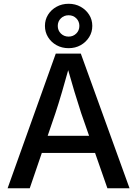

<svg xmlns="http://www.w3.org/2000/svg" viewBox="-20 -1017 741 1037"><path d="M21 0 281.2 -727.5H416.5L679.7 0H560.1L418.5 -405.8Q401.9 -456.1 382.1 -521.7Q362.3 -587.4 335.9 -680.7H360.4Q334.5 -586.9 314.9 -520.5Q295.4 -454.1 279.3 -405.8L140.6 0ZM163.1 -190.9V-283.7H538.1V-190.9ZM350.6 -756.8Q314.5 -756.8 285.4 -772.9Q256.3 -789.1 239.5 -816.4Q222.7 -843.8 222.7 -877Q222.7 -910.6 239.5 -937.5Q256.3 -964.4 285.4 -980.5Q314.5 -996.6 350.6 -996.6Q386.7 -996.6 415.5 -980.5Q444.3 -964.4 461.4 -937.5Q478.5 -910.6 478.5 -877Q478.5 -843.8 461.4 -816.4Q444.3 -789.1 415.5 -772.9Q386.7 -756.8 350.6 -756.8ZM350.6 -819.3Q375 -819.3 391.8 -835.9Q408.7 -852.5 408.7 -877Q408.7 -901.4 392.1 -918Q375.5 -934.6 350.6 -934.6Q325.7 -934.6 308.8 -918Q292 -901.4 292 -877Q292 -852.5 308.8 -835.9Q325.7 -819.3 350.6 -819.3Z"/></svg>

Font: Inter 18pt Medium
Style: Regular
Weight: 500
Designer: Rasmus Andersson
Foundry: rsms
Version: Version 4.001;git-66647c0bb